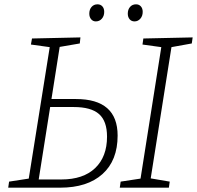

<svg xmlns="http://www.w3.org/2000/svg" viewBox="-20 -868 911 888"><path d="M331 -410Q524 -410 524 -241Q524 -126 454 -63Q384 0 258 0H18L22 -28L113 -42L210 -650L123 -662L128 -690L352 -695L349 -667L256 -651L218 -410ZM871 -695 867 -667 773 -650 677 -43 765 -28 761 0H534L538 -28L630 -42L726 -650L639 -662L643 -690ZM264 -38Q365 -38 420 -90.5Q475 -143 475 -236Q475 -308 438 -340.5Q401 -373 321 -373H212L159 -38ZM393 -805Q393 -824 403.5 -836Q414 -848 431 -848Q445 -848 453.5 -838.5Q462 -829 462 -813Q462 -794 451 -781.5Q440 -769 423 -769Q410 -769 401.5 -779Q393 -789 393 -805ZM571 -805Q571 -824 581.5 -836Q592 -848 609 -848Q623 -848 631.5 -838.5Q640 -829 640 -813Q640 -794 629 -781.5Q618 -769 602 -769Q588 -769 579.5 -779Q571 -789 571 -805Z"/></svg>

Font: Bitter Pro Light
Style: Italic
Weight: 300
Italic angle: -9°
Designer: Sol Matas, and Bitter project Authors
Foundry: Sol Matas
Version: Version 1.010